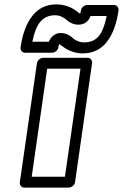

<svg xmlns="http://www.w3.org/2000/svg" viewBox="-20 -833 562 878"><path d="M70.8 0 148.9 -543.9Q150.9 -554.7 159.9 -561.8Q168.9 -568.8 178.2 -568.8H379.9Q390.6 -568.8 396.5 -561Q402.3 -553.2 400.9 -543.9L323.2 0Q321.8 10.7 312.5 17.8Q303.2 24.9 293.9 24.9H91.8Q81.1 24.9 75.2 17.1Q69.3 9.3 70.8 0ZM74.2 -617.2Q87.4 -710 128.7 -761.5Q169.9 -813 238.8 -813Q257.3 -813 274.7 -808.6Q292 -804.2 304.2 -798.1Q316.4 -792 325.4 -785.6Q334.5 -779.3 340.1 -774.7Q345.7 -770 346.2 -770Q348.6 -773.9 350.1 -785.2Q351.6 -795.9 360.6 -803Q369.6 -810.1 378.9 -810.1H501Q511.7 -810.1 517.6 -802.2Q523.4 -794.4 522 -785.2Q508.8 -692.4 468 -640.6Q427.2 -588.9 357.9 -588.9Q335.4 -588.9 314.7 -595.5Q293.9 -602.1 282.2 -609.6Q270.5 -617.2 261.2 -624.3Q252 -631.3 251 -631.8Q248.5 -628.4 247.1 -617.2Q245.6 -606.4 236.3 -599.1Q227.1 -591.8 217.8 -591.8H95.2Q84.5 -591.8 78.6 -599.9Q72.8 -607.9 74.2 -617.2ZM125 -24.9H276.9L348.1 -519H195.8ZM127.9 -642.1H203.1Q209.5 -658.7 224.1 -670.4Q238.8 -682.1 256.8 -682.1Q273.9 -682.1 288.3 -675.5Q302.7 -668.9 311 -660.6Q319.3 -652.3 333.7 -645.8Q348.1 -639.2 365.2 -639.2Q405.8 -639.2 429.9 -665.8Q454.1 -692.4 467.8 -759.8H394Q385.7 -735.8 363.8 -725.1Q352.5 -720.2 338.9 -720.2Q321.8 -720.2 307.6 -726.8Q293.5 -733.4 284.7 -741.7Q275.9 -750 262 -756.6Q248 -763.2 231.9 -763.2Q191.4 -763.2 166.5 -736.1Q141.6 -709 127.9 -642.1Z"/></svg>

Font: Trueno ExtraBold Outline
Style: Italic
Weight: 800
Width: 6
Designer: Julieta Ulanovsky
Foundry: Julieta Ulanovsky
Version: Version 3.001b | FøM Fix